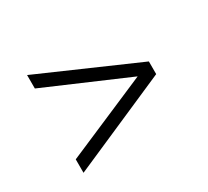

<svg xmlns="http://www.w3.org/2000/svg" viewBox="-87 -701 696 643"><g transform="rotate(-30 261.0 -380.0)"><path d="M73 -191V-243L391.5 -380L73 -517V-569L449 -404.5V-355.5Z"/></g></svg>

Font: Encode Sans Semi Condensed Light
Style: Regular
Weight: 300
Width: 4
Designer: Multiple Designers
Foundry: Impallari Type
Version: Version 3.000; ttfautohint (v1.8.3) -l 8 -r 50 -G 200 -x 14 